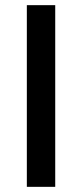

<svg xmlns="http://www.w3.org/2000/svg" viewBox="-20 -724 318 744"><path d="M194 -704V0H84V-704Z"/></svg>

Font: Prodigy Sans Medium
Style: Regular
Weight: 500
Designer: Wei Huang
Foundry: Wei Huang
Version: Version 1.003; ttfautohint (v1.8.3)